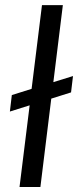

<svg xmlns="http://www.w3.org/2000/svg" viewBox="-20 -748 312 768"><path d="M19.5 -301.8 98.6 -326.7 58.1 0H141.6L185.1 -353.5L264.2 -378.4L272 -443.8L193.4 -419.4L231.4 -727.5H147.9L106.4 -392.6L27.3 -367.7Z"/></svg>

Font: Guggenheim Sans Display
Style: Italic
Weight: 400
Italic angle: -7°
Designer: Modified by Tom Baber under direction of Pentagram Design 2023
Foundry: rsms
Version: Version 1.001;Glyphs 3.1.2 (3151)